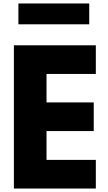

<svg xmlns="http://www.w3.org/2000/svg" viewBox="-20 -1086 620 1106"><path d="M86 -1066V-946H494V-1066ZM532 -825H60V0H532V-165H248V-331H520V-496H248V-660H532Z"/></svg>

Font: Hussar Techniczny
Style: Bold 
Weight: 700
Foundry: Cannot Into Space Fonts
Version: Version 0.77